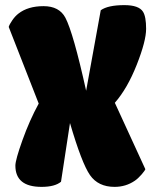

<svg xmlns="http://www.w3.org/2000/svg" viewBox="-20 -729 597 749"><path d="M547 -69Q545 -63 532 -48Q519 -33 506 -24Q471 0 427 0Q363 0 331 -46Q299 -92 253 -249L218 -20Q194 0 142 0Q40 0 40 -83Q40 -105 67.5 -182Q95 -259 131 -325L14 -624Q17 -634 28 -650Q39 -666 52 -676Q89 -705 150 -705Q211 -705 235 -660Q266 -601 316 -375L373 -689Q401 -709 465 -709Q522 -709 538 -683Q550 -664 550 -616.5Q550 -569 513.5 -476.5Q477 -384 428 -328Z"/></svg>

Font: Chela One Cyrilic
Style: Regular
Weight: 400
Designer: Miguel Hernandez
Foundry: LatinoType
Version: Version 1.001